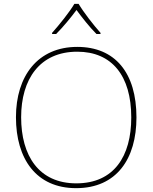

<svg xmlns="http://www.w3.org/2000/svg" viewBox="-20 -969 794 999"><path d="M389 -949H367C343 -908 288 -839 251 -798V-792H272C309 -829 350 -879 378 -917C406 -879 445 -829 482 -792H503V-798C466 -839 413 -908 389 -949ZM690 -358C690 -590 579 -725 382 -725C177 -725 63 -574 63 -359C63 -143 168 10 376 10C587 10 690 -143 690 -358ZM90 -359C90 -556 186 -700 382 -700C562 -700 663 -575 663 -358C663 -156 573 -15 377 -15C182 -15 90 -159 90 -359Z"/></svg>

Font: Noto Sans Gurmukhi UI Thin
Style: Regular
Weight: 100
Designer: Jelle Bosma - Monotype Design Team
Foundry: Monotype Imaging Inc.
Version: Version 2.004